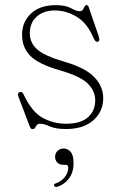

<svg xmlns="http://www.w3.org/2000/svg" viewBox="-20 -490 468 744"><path d="M191.5 -449.5Q149 -449.5 122.2 -425.5Q95.5 -401.5 95.5 -361.5Q95.5 -324 124.2 -298.5Q153 -273 230.5 -250.5Q311.5 -227 345.8 -190.8Q380 -154.5 380 -109.5Q380 -58 341.8 -24Q303.5 10 235.5 10Q196 10 173.2 -0.2Q150.5 -10.5 135.5 -10.5Q126.5 -10.5 122.5 -5.2Q118.5 0 115.5 5.2Q112.5 10.5 106 10.5Q99.5 10.5 95.5 0.5L51.5 -115Q46 -129 56 -133Q65.5 -136.5 71 -125Q103.5 -55.5 146 -33Q188.5 -10.5 235.5 -10.5Q292.5 -10.5 320.8 -35.5Q349 -60.5 349 -101.5Q349 -137.5 320 -166.2Q291 -195 210.5 -218Q130 -241 97.8 -273.2Q65.5 -305.5 65.5 -355.5Q65.5 -404.5 99.8 -437.2Q134 -470 196 -470Q234.5 -470 255.5 -458.2Q276.5 -446.5 288 -446.5Q297.5 -446.5 301.2 -452.5Q305 -458.5 307.5 -464.2Q310 -470 316 -470Q321.5 -470 323.5 -463L361 -354Q364 -346 364.8 -338.2Q365.5 -330.5 358.5 -328Q350 -325.5 342.5 -343Q318.5 -399.5 278 -424.5Q237.5 -449.5 191.5 -449.5ZM225 148.5Q210 148.5 201.8 139.5Q193.5 130.5 193.5 118Q193.5 103.5 203.2 94.5Q213 85.5 227 85.5Q243 85.5 254 98.8Q265 112 265 142.5Q265 177.5 247.5 201.2Q230 225 202.5 233.5Q193 236.5 190 230Q186.5 223 196.5 220.5Q218.5 212.5 231.5 195.5Q244.5 178.5 244.5 160Q244.5 148.5 233.5 148.5Z"/></svg>

Font: Fraunces 9pt S000 Thin
Style: Regular
Weight: 100
Version: Version 1.000; ttfautohint (v1.8.3)